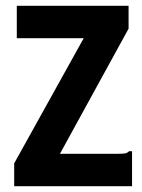

<svg xmlns="http://www.w3.org/2000/svg" viewBox="-20 -643 490 663"><path d="M29 -79 269 -511H38V-623H424V-544L187 -112H389Q406 -112 413 -113.5Q420 -115 426 -121H436V0H29Z"/></svg>

Font: Inconsolata SemiCondensed Black
Style: Regular
Weight: 900
Width: 4
Monospace: yes
Designer: Raph Levien, Cyreal, Brenton Simpson
Foundry: Raph Levien, Cyreal, Google
Version: Version 3.001; ttfautohint (v1.8.2.53-6de2)